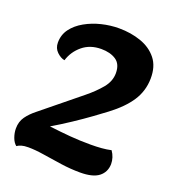

<svg xmlns="http://www.w3.org/2000/svg" viewBox="-127 -780 814 895"><g transform="rotate(20 279.5 -333.0)"><path d="M370 14Q323 14 274.5 7Q226 0 182 -7Q138 -14 104 -14Q83 -14 70 -10Q57 -6 49 0Q35 -11 27 -33Q19 -55 19 -77Q19 -111 36.5 -135.5Q54 -160 82 -182L270 -335Q312 -369 340.5 -403.5Q369 -438 369 -478Q369 -523 340.5 -542Q312 -561 267 -561Q212 -561 174.5 -530Q137 -499 123 -453Q104 -456 85 -474Q66 -492 66 -520Q66 -559 88 -588.5Q110 -618 146.5 -638.5Q183 -659 226 -669.5Q269 -680 312 -680Q371 -680 421 -662.5Q471 -645 501 -607.5Q531 -570 530 -509Q529 -448 496.5 -398Q464 -348 399 -299Q378 -283 339.5 -255Q301 -227 255 -196.5Q209 -166 165 -140Q222 -133 269.5 -129Q317 -125 372 -125Q400 -125 425.5 -127Q451 -129 473 -134Q493 -105 493 -72Q492 -32 462.5 -9Q433 14 370 14Z"/></g></svg>

Font: Sansita Swashed
Style: Bold
Weight: 700
Designer: Pablo Cosgaya
Foundry: Omnibus-Type
Version: Version 1.003; ttfautohint (v1.8.3)